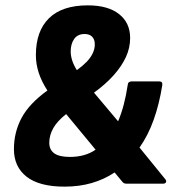

<svg xmlns="http://www.w3.org/2000/svg" viewBox="-20 -686 677 717"><path d="M221 11Q127 11 79.5 -26Q32 -63 32 -129Q32 -192 60.5 -245.5Q89 -299 157 -348Q135 -382 124.5 -414.5Q114 -447 114 -480Q114 -570 163 -618Q212 -666 308 -666Q383 -666 424.5 -633.5Q466 -601 466 -544Q466 -507 450 -472.5Q434 -438 404 -404.5Q374 -371 331 -340L421 -233Q433 -261 442 -295Q451 -329 457 -369Q458 -382 472 -382H575Q588 -382 586 -368Q575 -298 554 -239Q533 -180 501 -135L597 -17Q602 -12 600 -6Q598 0 588 0H453Q442 0 437 -7L408 -42Q369 -16 322.5 -2.5Q276 11 221 11ZM241 -100Q298 -100 337 -127L227 -260Q194 -234 179 -207.5Q164 -181 164 -153Q164 -127 182.5 -113.5Q201 -100 241 -100ZM267 -424Q289 -440 303.5 -455Q318 -470 326 -486.5Q334 -503 334 -520Q334 -539 324 -549Q314 -559 296 -559Q270 -559 257 -540.5Q244 -522 244 -494Q244 -478 249.5 -460.5Q255 -443 267 -424Z"/></svg>

Font: Sofia Sans Semi Condensed Black
Style: Italic
Weight: 900
Italic angle: -9°
Version: Version 4.100